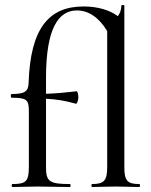

<svg xmlns="http://www.w3.org/2000/svg" viewBox="-20 -752 607 772"><path d="M540 -12C491 -12 480 -26 480 -81V-729C480 -733 468 -733 468 -729C468 -715 463 -699 454 -687C423 -710 376 -726 316 -726C177 -726 102 -639 95 -418C94 -384 79 -374 27 -374C22 -374 22 -359 27 -359C86 -359 96 -352 96 -306V-81C96 -23 85 -12 30 -12C26 -12 26 0 30 0C57 0 93 -2 130 -2C174 -2 216 0 261 0C265 0 265 -12 261 -12C177 -12 165 -23 165 -81V-355C205 -353 243 -347 285 -335C289 -333 295 -348 295 -361C295 -373 292 -385 288 -385C244 -380 205 -376 165 -375V-439C165 -638 215 -710 289 -710C336 -710 378 -682 411 -627V-81C411 -26 399 -12 350 -12C347 -12 347 0 350 0C375 0 409 -2 445 -2C482 -2 515 0 540 0C544 0 544 -12 540 -12Z"/></svg>

Font: Cormorant Infant Book
Style: Regular
Weight: 500
Designer: Christian Thalmann (Catharsis Fonts)
Version: Version 1.000;PS 002.000;hotconv 1.0.88;makeotf.lib2.5.64775